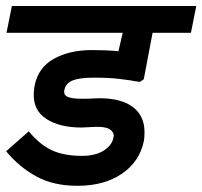

<svg xmlns="http://www.w3.org/2000/svg" viewBox="-50 -602 660 626"><path d="M160 -308.8Q156.2 -292.5 170.6 -286.2Q185 -280 216.2 -280Q242.5 -280 257.5 -281.2Q336.2 -285 378.8 -256.2Q421.2 -227.5 421.2 -171.2Q421.2 -151.2 418.8 -141.2Q405 -75 347.5 -35.6Q290 3.8 202.5 3.8Q125 3.8 69.4 -26.2Q13.8 -56.2 -30 -108.8L43.8 -173.8Q80 -130 119.4 -111.9Q158.8 -93.8 217.5 -93.8Q260 -93.8 287.5 -110.6Q315 -127.5 320 -153.8Q323.8 -170 307.5 -180.6Q291.2 -191.2 242.5 -187.5L216.2 -186.2Q145 -186.2 101.9 -213.8Q58.8 -241.2 60 -295Q60 -303.8 62.5 -321.2Q73.8 -381.2 125 -410Q176.2 -438.8 251.2 -438.8Q296.2 -438.8 336.2 -435L350 -495H-28.8L-11.2 -582.5H590L572.5 -495H447.5L418.8 -343.8L406.2 -335Q386.2 -337.5 375 -340Q368.8 -341.2 336.9 -345Q305 -348.8 256.2 -348.8Q208.8 -348.8 186.2 -339.4Q163.8 -330 160 -308.8Z"/></svg>

Font: Cambay
Style: Bold Italic
Weight: 700
Italic angle: -11°
Designer: Pooja Saxena
Foundry: Pooja Saxena
Version: Version 1.006;PS 001.006;hotconv 1.0.70;makeotf.lib2.5.58329